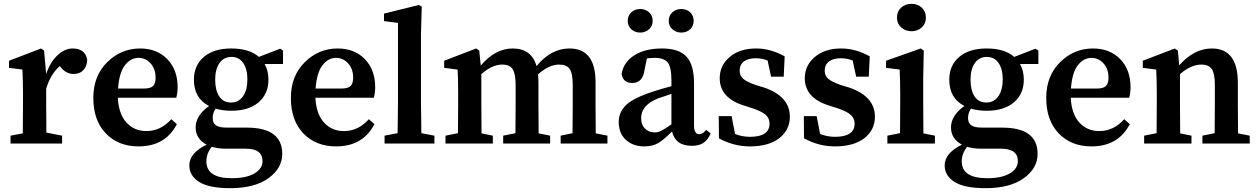

<svg xmlns="http://www.w3.org/2000/svg" viewBox="-20 -749 6568 1002"><path d="M210 -485 221 -363Q242 -425 280 -460.5Q318 -496 359 -496Q424 -496 435 -438Q435 -405 416 -384Q397 -363 364 -363Q326 -363 298 -397L292 -404Q244 -363 221 -286V-210Q221 -106 222 -57L304 -41V0H35V-41L99 -53Q100 -103 100 -210V-266Q100 -326 97 -386L27 -395V-432L194 -496Z M596 -287H732Q766 -287 779 -300.5Q792 -314 792 -344Q792 -389 766 -418Q740 -447 703 -447Q662 -447 632 -408.5Q602 -370 596 -287ZM900 -239H595Q599 -155 639.5 -110Q680 -65 744 -65Q819 -65 874 -127L903 -101Q843 15 703 15Q597 15 532 -53Q467 -121 467 -238Q467 -353 539.5 -424.5Q612 -496 711 -496Q799 -496 853 -440.5Q907 -385 907 -294Q907 -265 900 -239Z M1185 -214Q1226 -214 1248.5 -247Q1271 -280 1271 -335Q1271 -389 1249 -420.5Q1227 -452 1188 -452Q1148 -452 1125.5 -420Q1103 -388 1103 -333Q1103 -278 1124 -246Q1145 -214 1185 -214ZM1263 27H1158Q1118 27 1085 17Q1057 53 1057 93Q1057 181 1190 181Q1266 181 1308 156Q1350 131 1350 92Q1350 27 1263 27ZM1457 -485V-415H1361Q1381 -380 1381 -333Q1381 -259 1329.5 -215Q1278 -171 1187 -171Q1143 -171 1105 -182Q1090 -160 1090 -133Q1090 -107 1107 -95Q1124 -83 1164 -83H1268Q1453 -83 1453 54Q1453 129 1381 181Q1309 233 1181 233Q1071 233 1019.5 200.5Q968 168 968 114Q968 50 1058 6Q1001 -25 1001 -84Q1001 -146 1071 -196Q992 -236 992 -333Q992 -408 1044 -452Q1096 -496 1187 -496Q1281 -496 1331 -452L1442 -495Z M1627 -287H1763Q1797 -287 1810 -300.5Q1823 -314 1823 -344Q1823 -389 1797 -418Q1771 -447 1734 -447Q1693 -447 1663 -408.5Q1633 -370 1627 -287ZM1931 -239H1626Q1630 -155 1670.5 -110Q1711 -65 1775 -65Q1850 -65 1905 -127L1934 -101Q1874 15 1734 15Q1628 15 1563 -53Q1498 -121 1498 -238Q1498 -353 1570.5 -424.5Q1643 -496 1742 -496Q1830 -496 1884 -440.5Q1938 -385 1938 -294Q1938 -265 1931 -239Z M2179 -54 2247 -41V0H1987V-41L2055 -54Q2057 -158 2057 -210V-629L1984 -639V-678L2166 -723L2181 -714L2177 -573V-210Q2177 -158 2179 -54Z M3089 -53 3150 -41V0H2906V-41L2968 -54Q2969 -103 2969 -210V-304Q2969 -366 2953 -389Q2937 -412 2898 -412Q2845 -412 2788 -361Q2790 -335 2790 -317V-210Q2790 -103 2791 -53L2851 -41V0H2606V-41L2670 -54Q2671 -103 2671 -210V-303Q2671 -364 2655.5 -388Q2640 -412 2601 -412Q2548 -412 2492 -362V-210Q2492 -103 2493 -53L2552 -41V0H2305V-41L2370 -54Q2371 -103 2371 -210V-265Q2371 -346 2368 -386L2298 -395V-432L2465 -496L2481 -485L2489 -407Q2565 -496 2655 -496Q2754 -496 2780 -404Q2855 -496 2952 -496Q3088 -496 3088 -320V-210Q3088 -103 3089 -53Z M3535 -579Q3509 -579 3489.5 -596Q3470 -613 3470 -640Q3470 -668 3489 -685Q3508 -702 3535 -702Q3563 -702 3581.5 -685Q3600 -668 3600 -640Q3600 -613 3581.5 -596Q3563 -579 3535 -579ZM3256 -640Q3256 -668 3275 -685Q3294 -702 3321 -702Q3348 -702 3367 -685Q3386 -668 3386 -640Q3386 -613 3367 -596Q3348 -579 3321 -579Q3294 -579 3275 -596Q3256 -613 3256 -640ZM3484 -100V-259Q3426 -240 3413 -235Q3326 -200 3326 -133Q3326 -98 3345 -79Q3365 -58 3397 -58Q3415 -58 3431.5 -66.5Q3448 -75 3484 -100ZM3666 -71 3689 -52Q3672 -16 3649 -2Q3626 12 3590 12Q3505 12 3487 -63Q3445 -20 3415.5 -2.5Q3386 15 3342 15Q3284 15 3246.5 -19Q3209 -53 3209 -113Q3209 -164 3247.5 -201Q3286 -238 3388 -271Q3425 -284 3484 -299V-329Q3484 -398 3465 -422.5Q3446 -447 3396 -447Q3379 -447 3356 -444L3344 -386Q3335 -316 3280 -316Q3232 -316 3224 -362Q3233 -423 3289 -459.5Q3345 -496 3435 -496Q3523 -496 3562.5 -453.5Q3602 -411 3602 -314V-94Q3602 -49 3629 -49Q3646 -49 3661 -66Z M3928 -304 3968 -292Q4102 -246 4102 -140Q4102 -71 4047 -28Q3992 15 3893 15Q3809 15 3732 -27L3731 -143H3798L3816 -50Q3852 -35 3894 -35Q3996 -35 3996 -104Q3996 -132 3975.5 -150Q3955 -168 3907 -184L3857 -200Q3736 -240 3736 -341Q3736 -407 3788 -451.5Q3840 -496 3926 -496Q4001 -496 4075 -455L4070 -349H4004L3986 -433Q3958 -445 3924 -445Q3884 -445 3862 -428Q3840 -411 3840 -380Q3840 -354 3859 -337.5Q3878 -321 3928 -304Z M4372 -304 4412 -292Q4546 -246 4546 -140Q4546 -71 4491 -28Q4436 15 4337 15Q4253 15 4176 -27L4175 -143H4242L4260 -50Q4296 -35 4338 -35Q4440 -35 4440 -104Q4440 -132 4419.5 -150Q4399 -168 4351 -184L4301 -200Q4180 -240 4180 -341Q4180 -407 4232 -451.5Q4284 -496 4370 -496Q4445 -496 4519 -455L4514 -349H4448L4430 -433Q4402 -445 4368 -445Q4328 -445 4306 -428Q4284 -411 4284 -380Q4284 -354 4303 -337.5Q4322 -321 4372 -304Z M4661 -657Q4661 -689 4682.5 -709Q4704 -729 4737 -729Q4769 -729 4790.5 -709Q4812 -689 4812 -657Q4812 -626 4790.5 -606Q4769 -586 4737 -586Q4705 -586 4683 -606Q4661 -626 4661 -657ZM4799 -53 4859 -41V0H4611V-41L4677 -54Q4678 -103 4678 -210V-260Q4678 -326 4675 -386L4604 -395V-432L4785 -496L4801 -485L4798 -345V-210Q4798 -103 4799 -53Z M5127 -214Q5168 -214 5190.5 -247Q5213 -280 5213 -335Q5213 -389 5191 -420.5Q5169 -452 5130 -452Q5090 -452 5067.5 -420Q5045 -388 5045 -333Q5045 -278 5066 -246Q5087 -214 5127 -214ZM5205 27H5100Q5060 27 5027 17Q4999 53 4999 93Q4999 181 5132 181Q5208 181 5250 156Q5292 131 5292 92Q5292 27 5205 27ZM5399 -485V-415H5303Q5323 -380 5323 -333Q5323 -259 5271.5 -215Q5220 -171 5129 -171Q5085 -171 5047 -182Q5032 -160 5032 -133Q5032 -107 5049 -95Q5066 -83 5106 -83H5210Q5395 -83 5395 54Q5395 129 5323 181Q5251 233 5123 233Q5013 233 4961.5 200.5Q4910 168 4910 114Q4910 50 5000 6Q4943 -25 4943 -84Q4943 -146 5013 -196Q4934 -236 4934 -333Q4934 -408 4986 -452Q5038 -496 5129 -496Q5223 -496 5273 -452L5384 -495Z M5569 -287H5705Q5739 -287 5752 -300.5Q5765 -314 5765 -344Q5765 -389 5739 -418Q5713 -447 5676 -447Q5635 -447 5605 -408.5Q5575 -370 5569 -287ZM5873 -239H5568Q5572 -155 5612.5 -110Q5653 -65 5717 -65Q5792 -65 5847 -127L5876 -101Q5816 15 5676 15Q5570 15 5505 -53Q5440 -121 5440 -238Q5440 -353 5512.5 -424.5Q5585 -496 5684 -496Q5772 -496 5826 -440.5Q5880 -385 5880 -294Q5880 -265 5873 -239Z M6441 -53 6502 -41V0H6255V-41L6319 -54Q6320 -103 6320 -210V-307Q6320 -365 6304 -388.5Q6288 -412 6250 -412Q6195 -412 6138 -362V-210Q6138 -103 6139 -53L6198 -41V0H5951V-41L6016 -54Q6017 -103 6017 -210V-265Q6017 -326 6014 -386L5944 -395V-432L6111 -496L6127 -485L6134 -408Q6212 -496 6304 -496Q6440 -496 6440 -317V-210Q6440 -102 6441 -53Z"/></svg>

Font: TypoPRO Source Serif Pro
Style: Regular
Weight: 600
Designer: Frank Grießhammer
Foundry: Adobe Systems Incorporated
Version: Version 1.017;PS 1.0;hotconv 1.0.79;makeotf.lib2.5.61930